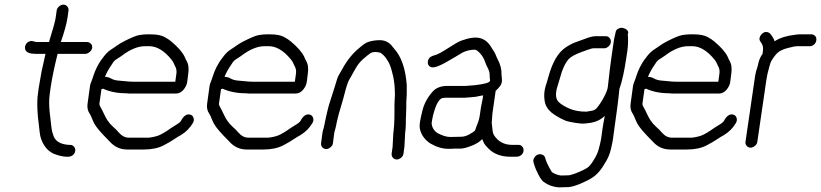

<svg xmlns="http://www.w3.org/2000/svg" viewBox="-20 -642 3536 827"><path d="M271 -567 275 -596C276 -603 274 -609 270 -614C266 -619 260 -622 253 -622C246 -622 240 -619 234 -614C228 -609 225 -603 224 -596L220 -567C218 -551 208 -516 191 -461H140C135 -461 130 -462 124 -464C118 -466 112 -466 105 -463C98 -460 93 -455 90 -448C87 -441 87 -434 89 -428C94 -416 108 -410 133 -410H176L159 -334C154 -307 150 -284 147 -265L143 -235C141 -221 140 -201 141 -174C142 -147 144 -128 146 -116C147 -107 149 -93 151 -72C153 -51 160 -32 171 -15C182 2 197 15 216 22C235 29 252 33 267 33H274C281 33 288 31 294 26C300 21 303 15 304 8C305 1 303 -5 299 -10C295 -15 289 -18 282 -18H275C272 -18 266 -19 260 -20C233 -25 217 -38 210 -58C208 -64 206 -70 205 -74C204 -78 202 -86 201 -98C200 -110 197 -130 194 -159C191 -188 191 -213 194 -235L198 -265C204 -305 214 -353 228 -410H347C354 -410 360 -413 366 -418C372 -423 376 -429 377 -436C378 -443 376 -449 371 -454C366 -459 361 -461 354 -461H242C257 -504 267 -540 271 -567Z M527 -240C533 -239 538 -239 545 -239H737C751 -239 762 -245 771 -256C780 -267 786 -280 787 -294L791 -326C794 -348 792 -366 783 -381C780 -386 778 -391 776 -396C767 -416 747 -439 717 -464C710 -470 701 -476 688 -483C675 -490 655 -494 630 -494H611C603 -494 593 -493 580 -491C567 -489 546 -480 516 -465C505 -459 495 -454 487 -448C479 -442 468 -435 456 -427C444 -419 433 -407 423 -393C403 -368 390 -340 381 -312C379 -306 377 -299 374 -292C371 -285 368 -277 367 -267L357 -194C355 -178 358 -164 367 -151C370 -147 373 -140 376 -132C379 -124 383 -117 386 -110C395 -93 417 -68 451 -34C472 -10 497 2 528 2H599C634 2 662 -4 685 -16C703 -25 719 -35 731 -43C743 -51 753 -57 759 -60C782 -74 798 -91 810 -111C815 -119 816 -126 814 -133C812 -140 809 -144 803 -147C789 -153 775 -147 763 -128C760 -120 753 -113 743 -107C733 -101 725 -96 719 -92C713 -88 707 -84 700 -79C693 -74 684 -69 673 -63C662 -57 645 -52 622 -49H535C518 -49 504 -57 491 -72C487 -76 484 -80 480 -84C476 -88 472 -91 467 -96L454 -109C451 -114 446 -119 442 -125C438 -131 434 -139 429 -149C424 -159 420 -169 415 -177C410 -185 408 -191 408 -194L417 -258L425 -260C426 -260 426 -260 426 -259C455 -246 489 -240 527 -240ZM432 -311C439 -329 450 -348 464 -368C468 -376 475 -383 485 -389C495 -395 502 -400 506 -403C542 -430 575 -443 604 -443H623C655 -443 687 -424 718 -386C724 -379 727 -373 729 -368C731 -363 734 -358 737 -351C740 -344 741 -336 740 -326L735 -290H553C542 -290 532 -291 522 -292C512 -293 501 -294 489 -295C477 -296 467 -299 458 -304C449 -309 441 -311 432 -311Z M1042 -240C1048 -239 1053 -239 1060 -239H1252C1266 -239 1277 -245 1286 -256C1295 -267 1301 -280 1302 -294L1306 -326C1309 -348 1307 -366 1298 -381C1295 -386 1293 -391 1291 -396C1282 -416 1262 -439 1232 -464C1225 -470 1216 -476 1203 -483C1190 -490 1170 -494 1145 -494H1126C1118 -494 1108 -493 1095 -491C1082 -489 1061 -480 1031 -465C1020 -459 1010 -454 1002 -448C994 -442 983 -435 971 -427C959 -419 948 -407 938 -393C918 -368 905 -340 896 -312C894 -306 892 -299 889 -292C886 -285 883 -277 882 -267L872 -194C870 -178 873 -164 882 -151C885 -147 888 -140 891 -132C894 -124 898 -117 901 -110C910 -93 932 -68 966 -34C987 -10 1012 2 1043 2H1114C1149 2 1177 -4 1200 -16C1218 -25 1234 -35 1246 -43C1258 -51 1268 -57 1274 -60C1297 -74 1313 -91 1325 -111C1330 -119 1331 -126 1329 -133C1327 -140 1324 -144 1318 -147C1304 -153 1290 -147 1278 -128C1275 -120 1268 -113 1258 -107C1248 -101 1240 -96 1234 -92C1228 -88 1222 -84 1215 -79C1208 -74 1199 -69 1188 -63C1177 -57 1160 -52 1137 -49H1050C1033 -49 1019 -57 1006 -72C1002 -76 999 -80 995 -84C991 -88 987 -91 982 -96L969 -109C966 -114 961 -119 957 -125C953 -131 949 -139 944 -149C939 -159 935 -169 930 -177C925 -185 923 -191 923 -194L932 -258L940 -260C941 -260 941 -260 941 -259C970 -246 1004 -240 1042 -240ZM947 -311C954 -329 965 -348 979 -368C983 -376 990 -383 1000 -389C1010 -395 1017 -400 1021 -403C1057 -430 1090 -443 1119 -443H1138C1170 -443 1202 -424 1233 -386C1239 -379 1242 -373 1244 -368C1246 -363 1249 -358 1252 -351C1255 -344 1256 -336 1255 -326L1250 -290H1068C1057 -290 1047 -291 1037 -292C1027 -293 1016 -294 1004 -295C992 -296 982 -299 973 -304C964 -309 956 -311 947 -311Z M1671 -9 1667 19C1666 26 1668 32 1672 37C1676 42 1682 45 1689 45C1696 45 1702 42 1708 37C1714 32 1717 26 1718 19L1722 -10L1725 -68C1727 -84 1728 -98 1728 -109C1728 -120 1728 -134 1729 -151C1730 -168 1730 -181 1730 -190C1730 -199 1730 -209 1731 -219C1732 -229 1732 -239 1732 -248V-275C1727 -347 1708 -399 1678 -432C1673 -437 1670 -443 1665 -448C1652 -462 1635 -469 1616 -469C1597 -469 1580 -466 1565 -461C1556 -458 1543 -449 1527 -435C1500 -413 1475 -383 1454 -344C1449 -335 1444 -326 1439 -318C1434 -310 1430 -295 1424 -275C1418 -255 1411 -233 1403 -209C1395 -185 1389 -161 1384 -137C1379 -113 1376 -97 1374 -90C1372 -83 1370 -77 1369 -71L1363 -25C1362 -18 1364 -13 1368 -8C1372 -3 1378 0 1385 0C1392 0 1398 -3 1404 -8C1410 -13 1413 -18 1414 -25L1420 -71C1421 -75 1422 -80 1424 -86C1426 -92 1428 -102 1430 -113C1435 -137 1441 -159 1448 -181C1455 -203 1461 -227 1468 -253C1475 -279 1481 -294 1485 -300C1489 -306 1493 -314 1498 -323C1503 -332 1509 -343 1517 -356C1525 -369 1536 -381 1549 -392C1562 -403 1571 -410 1576 -413C1581 -416 1588 -418 1596 -418C1604 -418 1611 -417 1618 -415C1620 -414 1626 -410 1633 -403C1640 -396 1646 -387 1652 -377C1658 -367 1663 -354 1668 -335C1673 -316 1676 -303 1677 -293C1678 -283 1680 -274 1680 -265C1680 -256 1681 -248 1681 -240C1681 -232 1681 -223 1680 -214C1679 -205 1679 -183 1679 -150C1679 -117 1677 -89 1674 -66Z M2052 -182 2047 -148C2045 -133 2041 -119 2036 -107C2031 -95 2028 -86 2027 -82C2026 -78 2017 -72 2003 -64C1989 -56 1977 -53 1966 -53L1919 -52C1903 -52 1885 -58 1864 -69C1849 -79 1841 -93 1839 -110L1841 -124L1844 -139C1845 -144 1846 -149 1848 -155C1859 -195 1872 -217 1887 -220C1890 -221 1900 -221 1916 -221H1981L2007 -223C2025 -224 2036 -226 2043 -228C2050 -230 2056 -230 2061 -231L2059 -216ZM1987 -272H1907C1880 -272 1859 -264 1845 -249C1823 -225 1807 -197 1799 -164C1794 -144 1791 -129 1789 -117C1787 -105 1787 -94 1789 -85C1795 -60 1810 -40 1832 -25C1859 -9 1885 -1 1911 -1C1921 -1 1930 -1 1938 -2H1965C1975 -2 1990 -6 2011 -14C2032 -22 2047 -32 2057 -43C2058 -41 2060 -37 2063 -29C2066 -21 2074 -12 2086 0C2109 22 2140 33 2177 33H2204C2212 33 2219 31 2225 26C2231 21 2234 15 2235 8C2236 1 2234 -5 2230 -10C2226 -15 2221 -18 2214 -18H2186C2152 -18 2126 -32 2109 -58C2104 -65 2102 -74 2101 -86C2100 -98 2099 -107 2098 -114C2099 -132 2100 -145 2101 -153L2115 -251C2120 -255 2126 -261 2133 -270C2140 -279 2143 -289 2142 -300C2141 -311 2140 -318 2140 -322C2141 -341 2136 -363 2124 -386C2121 -391 2119 -396 2116 -404C2113 -412 2108 -421 2100 -432C2086 -458 2068 -473 2047 -478C2026 -483 2000 -479 1967 -467C1954 -462 1935 -451 1909 -434C1883 -417 1864 -407 1852 -404C1840 -401 1831 -396 1827 -389C1823 -382 1822 -376 1823 -369C1824 -362 1828 -357 1834 -354C1840 -351 1849 -351 1861 -355C1873 -359 1890 -367 1912 -380C1934 -393 1948 -401 1953 -404C1958 -407 1965 -411 1973 -416C1990 -424 2007 -428 2025 -428C2031 -428 2039 -422 2048 -412C2057 -402 2063 -392 2067 -382C2071 -372 2074 -362 2080 -351C2086 -340 2089 -330 2089 -320C2089 -310 2090 -302 2091 -295C2090 -286 2068 -280 2025 -275Z M2625 -473 2614 -398C2610 -373 2605 -329 2598 -267C2597 -257 2591 -242 2581 -223C2571 -204 2560 -188 2550 -176C2544 -170 2537 -166 2529 -165C2521 -164 2514 -162 2506 -161C2478 -161 2454 -165 2433 -174C2412 -183 2396 -193 2385 -204C2373 -218 2372 -239 2380 -266C2384 -280 2388 -293 2392 -306C2401 -341 2413 -368 2429 -387C2438 -397 2457 -408 2485 -418C2490 -420 2499 -423 2510 -427C2521 -431 2530 -434 2537 -434H2583C2590 -434 2595 -437 2601 -442C2607 -447 2610 -453 2611 -460C2612 -467 2610 -473 2606 -478C2602 -483 2597 -486 2590 -486H2544C2533 -486 2519 -482 2503 -476C2487 -470 2473 -465 2459 -460C2445 -455 2430 -447 2414 -436C2384 -415 2360 -375 2343 -314C2340 -302 2336 -291 2334 -283C2323 -253 2321 -223 2329 -194C2336 -175 2349 -160 2368 -148C2388 -135 2404 -127 2414 -123C2424 -119 2439 -116 2457 -113C2475 -110 2489 -109 2500 -110C2511 -111 2519 -112 2525 -113C2548 -117 2569 -127 2585 -143C2581 -121 2577 -102 2575 -86C2573 -70 2571 -56 2569 -43C2567 -30 2563 -16 2559 0C2555 16 2547 32 2537 48C2527 64 2519 74 2512 79C2505 84 2499 87 2493 90C2464 104 2443 111 2431 113L2396 114C2382 112 2369 107 2358 100C2356 97 2351 90 2345 78C2339 66 2334 57 2332 50L2328 37C2326 30 2321 26 2315 24C2309 22 2303 21 2296 24C2289 27 2285 31 2281 38C2277 45 2276 51 2278 57L2282 71C2285 81 2291 94 2299 110C2307 126 2315 136 2321 141C2340 155 2361 163 2386 165L2427 164C2443 163 2462 157 2483 148C2504 139 2522 130 2536 120C2550 110 2563 96 2575 78C2587 60 2596 44 2602 30C2608 16 2614 -7 2620 -41L2626 -86C2635 -149 2643 -207 2648 -259C2659 -289 2669 -334 2678 -395L2682 -421C2686 -449 2686 -474 2684 -495L2686 -500C2686 -503 2686 -506 2683 -510C2680 -514 2675 -518 2668 -520C2659 -524 2649 -523 2639 -516C2635 -513 2632 -508 2631 -500Z M2866 -240C2872 -239 2877 -239 2884 -239H3076C3090 -239 3101 -245 3110 -256C3119 -267 3125 -280 3126 -294L3130 -326C3133 -348 3131 -366 3122 -381C3119 -386 3117 -391 3115 -396C3106 -416 3086 -439 3056 -464C3049 -470 3040 -476 3027 -483C3014 -490 2994 -494 2969 -494H2950C2942 -494 2932 -493 2919 -491C2906 -489 2885 -480 2855 -465C2844 -459 2834 -454 2826 -448C2818 -442 2807 -435 2795 -427C2783 -419 2772 -407 2762 -393C2742 -368 2729 -340 2720 -312C2718 -306 2716 -299 2713 -292C2710 -285 2707 -277 2706 -267L2696 -194C2694 -178 2697 -164 2706 -151C2709 -147 2712 -140 2715 -132C2718 -124 2722 -117 2725 -110C2734 -93 2756 -68 2790 -34C2811 -10 2836 2 2867 2H2938C2973 2 3001 -4 3024 -16C3042 -25 3058 -35 3070 -43C3082 -51 3092 -57 3098 -60C3121 -74 3137 -91 3149 -111C3154 -119 3155 -126 3153 -133C3151 -140 3148 -144 3142 -147C3128 -153 3114 -147 3102 -128C3099 -120 3092 -113 3082 -107C3072 -101 3064 -96 3058 -92C3052 -88 3046 -84 3039 -79C3032 -74 3023 -69 3012 -63C3001 -57 2984 -52 2961 -49H2874C2857 -49 2843 -57 2830 -72C2826 -76 2823 -80 2819 -84C2815 -88 2811 -91 2806 -96L2793 -109C2790 -114 2785 -119 2781 -125C2777 -131 2773 -139 2768 -149C2763 -159 2759 -169 2754 -177C2749 -185 2747 -191 2747 -194L2756 -258L2764 -260C2765 -260 2765 -260 2765 -259C2794 -246 2828 -240 2866 -240ZM2771 -311C2778 -329 2789 -348 2803 -368C2807 -376 2814 -383 2824 -389C2834 -395 2841 -400 2845 -403C2881 -430 2914 -443 2943 -443H2962C2994 -443 3026 -424 3057 -386C3063 -379 3066 -373 3068 -368C3070 -363 3073 -358 3076 -351C3079 -344 3080 -336 3079 -326L3074 -290H2892C2881 -290 2871 -291 2861 -292C2851 -293 2840 -294 2828 -295C2816 -296 2806 -299 2797 -304C2788 -309 2780 -311 2771 -311Z M3213 -6C3220 -6 3226 -9 3232 -14C3238 -19 3241 -24 3242 -31L3281 -298C3283 -313 3287 -331 3293 -352L3298 -369C3301 -379 3309 -391 3321 -406C3333 -421 3351 -430 3376 -436C3380 -437 3387 -438 3393 -440C3399 -442 3407 -443 3416 -443H3468C3475 -443 3480 -445 3486 -450C3492 -455 3495 -461 3496 -468C3497 -475 3496 -481 3492 -486C3488 -491 3482 -494 3475 -494H3423C3416 -494 3410 -493 3403 -492C3368 -488 3339 -479 3316 -464C3316 -467 3313 -475 3305 -487L3299 -495C3295 -500 3290 -503 3283 -504C3276 -505 3270 -503 3264 -498C3258 -493 3254 -487 3252 -480C3250 -473 3252 -467 3256 -462L3261 -454C3266 -446 3268 -436 3266 -422L3265 -415V-411C3258 -401 3252 -390 3248 -376L3244 -359C3243 -354 3240 -346 3237 -336C3234 -326 3232 -313 3230 -298L3191 -31C3190 -24 3192 -19 3196 -14C3200 -9 3206 -6 3213 -6Z"/></svg>

Font: AppleStorm
Style: Ita
Weight: 400
Foundry: Cannot Into Space Fonts
Version: Version 1.01